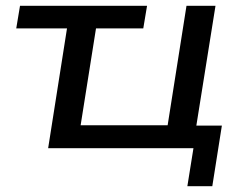

<svg xmlns="http://www.w3.org/2000/svg" viewBox="-20 -511 848 662"><path d="M626 131 647 0H146L211 -413H36L49 -491H487L474 -413H311L258 -79H558L623 -491H723L657 -78H745L712 131Z"/></svg>

Font: Nunito Sans 10pt SemiExpanded Medium
Style: Italic
Weight: 500
Width: 6
Italic angle: -9°
Designer: Vernon Adams
Foundry: Vernon Adams
Version: Version 3.101;gftools[0.9.27]